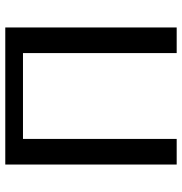

<svg xmlns="http://www.w3.org/2000/svg" viewBox="-1 -688 689 727"><g transform="rotate(-90 343.5 -324.5)"><path d="M84 -649H603V0H506V-582H181V0H84Z"/></g></svg>

Font: Play
Style: Regular
Weight: 400
Designer: Jonas Hecksher (Cyrillic expansion: Cyreal)
Foundry: Jonas Hecksher, Playtype, e-types AS
Version: Version 2.101; ttfautohint (v1.5.65-e2d9)